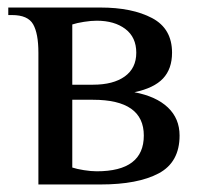

<svg xmlns="http://www.w3.org/2000/svg" viewBox="-20 -490 541 510"><path d="M82 -350Q82 -401 68 -425.5Q54 -450 12 -450H2V-470H247Q331 -470 384 -442Q437 -414 437 -350Q437 -307 413 -281.5Q389 -256 337 -245Q395 -234 426 -204.5Q457 -175 457 -130Q457 -59 401.5 -29.5Q346 0 247 0H82ZM227 -265Q281 -265 311.5 -287Q342 -309 342 -350Q342 -391 313 -413Q284 -435 237 -435Q222 -435 203 -432Q184 -429 172 -425V-265ZM362 -130Q362 -225 227 -225H172V-45Q184 -41 203 -38Q222 -35 237 -35Q362 -35 362 -130Z"/></svg>

Font: El Messiri
Style: Regular
Weight: 400
Designer: Mohamed Gaber
Foundry: Kief Type Foundry
Version: Version 2.006